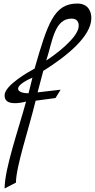

<svg xmlns="http://www.w3.org/2000/svg" viewBox="-20 -793 535 1083"><path d="M224 -393C366 -482 491 -589 495 -686C497 -726 479 -773 416 -773C285 -773 249 -662 175 -406C141 -388 6 -311 6 -256C6 -237 12 -211 63 -211C79 -211 100 -213 127 -220C85 -65 6 158 6 270L70 237C70 148 142 -64 181 -225L293 -240L322 -287L192 -272ZM384 -688C415 -688 425 -668 424 -645C421 -579 286 -480 241 -452C276 -559 286 -688 384 -688ZM141 -267C100 -267 82 -279 82 -293C82 -309 111 -333 163 -355Z"/></svg>

Font: Marck Script
Style: Regular
Weight: 400
Designer: Denis Masharov, Marck Fogel
Foundry: Denis Masharov
Version: Version 1.002